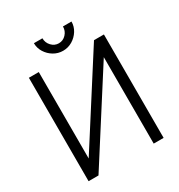

<svg xmlns="http://www.w3.org/2000/svg" viewBox="-204 -1025 1083 1162"><g transform="rotate(-30 337.0 -444.5)"><path d="M529.8 -722.7H599.1V0H529.8V-604L144 0H74.7V-722.7H144V-118.7ZM336.9 -760.3Q301.8 -760.3 272 -778.1Q242.2 -795.9 223.9 -825.2Q205.6 -854.5 205.6 -888.7H265.1Q265.1 -857.4 286.4 -835Q307.6 -812.5 336.9 -812.5Q366.7 -812.5 387.7 -835Q408.7 -857.4 408.7 -888.7H468.3Q468.3 -854.5 450 -825.2Q431.6 -795.9 401.9 -778.1Q372.1 -760.3 336.9 -760.3Z"/></g></svg>

Font: Giphurs Light
Style: Regular
Weight: 300
Version: Version 0.920; ttfautohint (v1.8.4.7-5d5b)